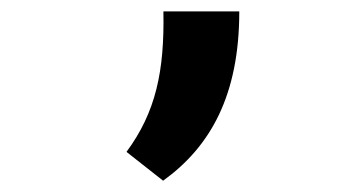

<svg xmlns="http://www.w3.org/2000/svg" viewBox="-20 -160 626 335"><path d="M264.6 155.3C347.2 95.7 397.5 6.3 397.5 -140.1H265.1C267.1 -36.1 252 35.6 200.7 105Z"/></svg>

Font: Cascadia Mono NF
Style: Bold
Weight: 700
Monospace: yes
Designer: Aaron Bell
Foundry: Saja Typeworks
Version: Version 2404.023